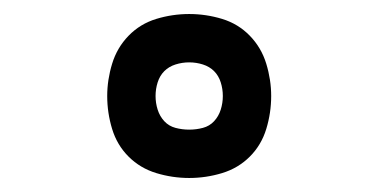

<svg xmlns="http://www.w3.org/2000/svg" viewBox="-20 -794 540 274"><path d="M250 -540Q226 -540 203 -547Q180 -554 163.5 -570.5Q147 -587 140 -610Q133 -633 133 -657Q133 -680 140 -703Q147 -726 163.5 -743Q180 -760 203 -767Q226 -774 250 -774Q274 -774 297 -767Q320 -760 336.5 -743Q353 -726 360 -703Q367 -680 367 -657Q367 -633 360 -610Q353 -587 336.5 -570.5Q320 -554 297 -547Q274 -540 250 -540ZM250 -609Q260 -609 269.5 -611.5Q279 -614 285.5 -621Q292 -628 295 -637.5Q298 -647 298 -657Q298 -667 295 -676.5Q292 -686 285.5 -692.5Q279 -699 269.5 -702Q260 -705 250 -705Q240 -705 230.5 -702Q221 -699 214.5 -692.5Q208 -686 205 -676.5Q202 -667 202 -657Q202 -647 205 -637.5Q208 -628 214.5 -621Q221 -614 230.5 -611.5Q240 -609 250 -609Z"/></svg>

Font: Iosevka NFM
Style: Regular
Weight: 400
Monospace: yes
Designer: Belleve Invis
Foundry: Belleve Invis
Version: Version 29.0.4; ttfautohint (v1.8.4);Nerd Fonts 3.3.0